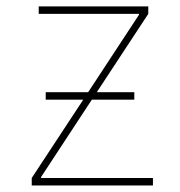

<svg xmlns="http://www.w3.org/2000/svg" viewBox="-20 -565 549 585"><path d="M76.7 -22.7 233.7 -261.4H119.3V-284.1H248.6L403.4 -519.9V-522.7H98V-545.5H431.8V-522.7L274.9 -284.1H389.2V-261.4H259.9L105.1 -25.6V-22.7H446V0H76.7Z"/></svg>

Font: Inter P Thin
Style: Regular
Weight: 100
Designer: Rasmus Andersson
Foundry: rsms
Version: Version 3.018;git-588b23468